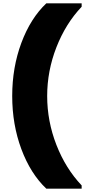

<svg xmlns="http://www.w3.org/2000/svg" viewBox="-20 -915 515 1164"><path d="M54 -333Q54 -506 109.5 -655Q165 -804 261 -895H475V-874Q378 -772 322 -628.5Q266 -485 266 -333Q266 -180 322 -36.5Q378 107 475 209V229H261Q165 138 109.5 -11Q54 -160 54 -333Z"/></svg>

Font: Poppins Black A&M
Style: Regular
Weight: 900
Designer: Ninad Kale (Devanagari), Jonny Pinhorn (Latin)
Foundry: Indian Type Foundry
Version: 4.004